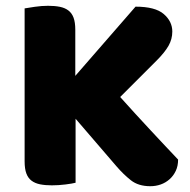

<svg xmlns="http://www.w3.org/2000/svg" viewBox="-20 -635 655 663"><path d="M241 -225V-4Q230 -1 206 2Q182 5 159 5Q136 5 118.5 1.5Q101 -2 89 -11Q77 -20 71 -36Q65 -52 65 -78V-606Q76 -608 100 -611.5Q124 -615 146 -615Q169 -615 186.5 -611.5Q204 -608 216 -599Q228 -590 234 -574Q240 -558 240 -532V-373L448 -612Q516 -612 545.5 -586.5Q575 -561 575 -526Q575 -500 562 -477Q549 -454 520 -425L395 -300Q420 -272 447.5 -242Q475 -212 501.5 -183.5Q528 -155 552.5 -129Q577 -103 595 -84Q595 -62 587 -45Q579 -28 565.5 -16Q552 -4 535 2Q518 8 499 8Q458 8 432 -12.5Q406 -33 382 -61Z"/></svg>

Font: Baloo Tamma
Style: Regular
Weight: 400
Designer: Divya Kowshik and Ek Type
Foundry: Ek Type
Version: Version 1.007;PS 1.000;hotconv 1.0.88;makeotf.lib2.5.647800